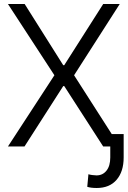

<svg xmlns="http://www.w3.org/2000/svg" viewBox="-20 -727 634 953"><path d="M293.9 -403.3H298.8L492.2 -707H574.2L347.7 -353.5L534.7 -61.5H593.8V54.7Q593.8 124.5 558.8 165.3Q523.9 206.1 460 206.1Q430.7 206.1 413.1 200.2L418.9 137.7Q424.3 140.1 437.5 141.8Q450.7 143.6 459 143.6Q489.7 143.6 508.5 120.1Q527.3 96.7 527.3 54.7V0H492.2L298.8 -299.8H293.9L101.6 0H19.5L250 -353.5L19.5 -707H102.5Z"/></svg>

Font: Pretendard Light
Style: Regular
Weight: 300
Designer: Base glyphs from Inter by Rasmus Andersson; Hangeul glyphs from Noto Sans CJK(Source Han Sans) by Jang Soo-young and Kan
Foundry: Kil Hyung-jin
Version: Version 1.309